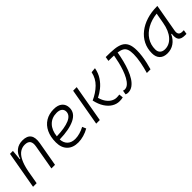

<svg xmlns="http://www.w3.org/2000/svg" viewBox="211 -1512 2509 2509"><g transform="rotate(-45 1465.0 -258.0)"><path d="M44.4 0 135.7 -517.6H189.9L176.8 -377H184.6Q204.1 -448.7 253.2 -488Q302.2 -527.3 374.5 -527.3Q543 -527.3 510.3 -340.3L450.2 0H383.8L444.3 -344.2Q455.1 -405.3 433.6 -435.8Q412.1 -466.3 355 -466.3Q308.6 -466.3 268.3 -440.4Q228 -414.6 196.5 -354.2Q165 -293.9 144.5 -191.9L110.8 0Z M877.9 -51.3Q918 -51.3 963.6 -64.2Q1009.3 -77.1 1051.8 -100.1L1074.2 -47.4Q1027.8 -20.5 974.9 -5.4Q921.9 9.8 873.5 9.8Q774.9 9.8 720 -45.7Q665 -101.1 665 -199.7Q665 -301.3 700 -374.5Q734.9 -447.8 799.6 -487.5Q864.3 -527.3 953.6 -527.3Q1028.8 -527.3 1070.8 -491.2Q1112.8 -455.1 1112.8 -390.6Q1112.8 -295.4 1011.2 -245.1Q909.7 -194.8 728.5 -190.9Q731.9 -125 771.2 -88.1Q810.5 -51.3 877.9 -51.3ZM730.5 -246.6Q882.3 -250.5 964.6 -285.9Q1046.9 -321.3 1046.9 -387.7Q1046.9 -424.3 1020.5 -445.3Q994.1 -466.3 946.3 -466.3Q855 -466.3 798.1 -408Q741.2 -349.6 730.5 -246.6Z M1634.3 9.8Q1581.5 9.8 1533 -19.3Q1484.4 -48.3 1447.5 -105.2Q1410.6 -162.1 1392.1 -246.1Q1488.3 -289.1 1556.4 -355.5Q1624.5 -421.9 1644 -517.1L1712.4 -523.9Q1697.8 -445.3 1658.9 -387Q1620.1 -328.6 1569.1 -287.8Q1518.1 -247.1 1466.3 -222.2Q1483.4 -161.6 1512.2 -124Q1541 -86.4 1574.7 -68.8Q1608.4 -51.3 1640.6 -51.3Q1674.3 -51.3 1693.4 -55.7L1699.7 2.4Q1686 6.3 1669.7 8.1Q1653.3 9.8 1634.3 9.8ZM1211.4 0 1302.7 -517.6H1368.7L1277.8 0Z M2147.5 0Q2169.4 -74.7 2184.6 -153.6Q2199.7 -232.4 2199.7 -295.4Q2199.7 -350.6 2187.7 -384.3Q2175.8 -418 2146.7 -435.3Q2117.7 -452.6 2066.9 -460L2066.4 -456.5Q2055.2 -391.6 2038.6 -325.4Q2022 -259.3 1999.3 -199.2Q1976.6 -139.2 1946.5 -92Q1916.5 -44.9 1878.4 -17.6Q1840.3 9.8 1793 9.8Q1784.2 9.8 1773.7 7.8Q1763.2 5.9 1753.4 0.5L1763.7 -57.1Q1774.9 -53.7 1780.5 -52.5Q1786.1 -51.3 1791 -51.3Q1825.7 -51.3 1855 -77.6Q1884.3 -104 1908.2 -147.9Q1932.1 -191.9 1950.9 -246.1Q1969.7 -300.3 1983.2 -356.9Q1996.6 -413.6 2005.4 -463.9V-464.8Q1983.4 -465.8 1958.3 -466.3Q1933.1 -466.8 1904.3 -466.8L1914.6 -527.3Q2002 -527.8 2067.6 -521.5Q2133.3 -515.1 2177.5 -492.7Q2221.7 -470.2 2243.7 -424.1Q2265.6 -377.9 2265.6 -298.8Q2265.6 -251.5 2258.3 -198.5Q2251 -145.5 2239.5 -94.2Q2228 -43 2215.3 0Z M2521.5 10.3Q2452.1 10.3 2414.1 -27.8Q2376 -65.9 2376 -135.3Q2376 -223.1 2411.9 -294.7Q2447.8 -366.2 2512.7 -417Q2577.6 -467.8 2665 -495.1Q2752.4 -522.5 2855 -522.5H2864.3L2795.9 -135.7Q2781.7 -53.7 2855.5 -53.7H2884.8L2875 4.9H2848.1Q2778.8 4.9 2754.2 -27.6Q2729.5 -60.1 2740.2 -133.3H2731.4Q2699.2 -64 2644.8 -26.9Q2590.3 10.3 2521.5 10.3ZM2536.6 -50.8Q2617.7 -50.8 2678.2 -119.1Q2738.8 -187.5 2760.7 -312.5L2786.6 -458Q2683.6 -446.8 2606 -403.6Q2528.3 -360.4 2485.4 -293Q2442.4 -225.6 2442.4 -141.1Q2442.4 -98.1 2467.3 -74.5Q2492.2 -50.8 2536.6 -50.8Z"/></g></svg>

Font: Cascadia Mono Light
Style: Italic
Weight: 300
Italic angle: -10°
Monospace: yes
Designer: Aaron Bell
Foundry: Saja Typeworks
Version: Version 2404.023; ttfautohint (v1.8.4)